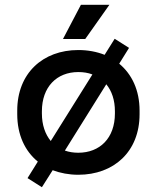

<svg xmlns="http://www.w3.org/2000/svg" viewBox="-20 -716 655 802"><path d="M307 14C455 14 563 -82 563 -239V-254C563 -339 531 -406 478 -450L519 -516L459 -554L417 -487C384 -500 347 -507 307 -507C159 -507 52 -410 52 -254V-239C52 -153 84 -85 138 -41L95 28L155 66L200 -5C232 7 268 14 307 14ZM155 -242V-251C155 -353 217 -415 307 -415C328 -415 348 -412 366 -405L192 -127C169 -155 155 -194 155 -242ZM243 -553H336L437 -696H318ZM251 -87 424 -364C447 -336 460 -298 460 -251V-242C460 -139 397 -78 307 -78C287 -78 268 -81 251 -87Z"/></svg>

Font: Meta Space Medium
Style: Regular
Weight: 500
Designer: Meta Pool / Florian Karsten
Foundry: Meta Pool / Florian Karsten
Version: Version 2.000;Glyphs 3.1.1 (3137)